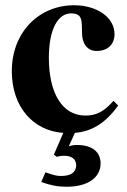

<svg xmlns="http://www.w3.org/2000/svg" viewBox="-20 -493 484 731"><path d="M412 -109C375 -67 346 -53 305 -53C218 -53 166 -137 166 -273C166 -382 201 -442 250 -442C292 -442 292 -419 292 -372C292 -324 314 -299 348 -299C390 -299 416 -324 416 -363C416 -427 349 -473 262 -473C129 -473 25 -371 25 -222C25 -86 106 5 221 13L185 96L196 104C207 101 215 100 224 100C253 100 270 113 270 136C270 163 250 177 212 177C196 177 185 174 159 165L153 163L137 200C174 213 200 218 234 218C313 218 363 184 363 129C363 85 330 59 274 59C262 59 254 60 242 64L265 13C331 7 381 -24 430 -91Z"/></svg>

Font: XITS Math
Style: Bold
Weight: 700
Designer: MicroPress Inc., with final additions and corrections provided by Coen Hoffman, Elsevier (retired)
Version: Version 1.302